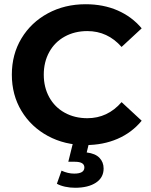

<svg xmlns="http://www.w3.org/2000/svg" viewBox="-20 -675 714 908"><path d="M385 -655Q469 -655 536.5 -625.5Q604 -596 650 -541L555 -453Q489 -528 393 -528Q333 -528 286 -502Q239 -476 213 -429Q187 -382 187 -322Q187 -262 213 -215Q239 -168 286 -142Q333 -116 393 -116Q489 -116 555 -192L650 -104Q604 -48 536 -18.5Q468 11 385 11Q286 11 206.5 -32Q127 -75 81.5 -150.5Q36 -226 36 -322Q36 -418 81.5 -493.5Q127 -569 206.5 -612Q286 -655 385 -655ZM249 194 271 132Q301 146 331 146Q379 146 379 117Q379 90 334 90H303L327 -7H403L390 46Q431 51 450.5 71.5Q470 92 470 122Q470 165 433.5 189Q397 213 335 213Q311 213 288 208Q265 203 249 194Z"/></svg>

Font: Montserrat Ace
Style: Bold
Weight: 700
Designer: Julieta Ulanovsky
Foundry: Julieta Ulanovsky
Version: Version 1